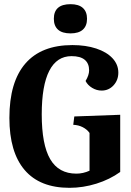

<svg xmlns="http://www.w3.org/2000/svg" viewBox="-20 -890 626 920"><path d="M25 -325Q25 -497 101.5 -585.5Q178 -674 327 -674Q391 -674 441 -657.5Q491 -641 519 -611Q547 -581 547 -542Q547 -506 524 -481Q501 -456 467 -456Q443 -456 421.5 -469Q400 -482 390 -502Q407 -530 407 -553Q407 -586 386 -603.5Q365 -621 323 -621Q252 -621 216 -550.5Q180 -480 180 -342Q180 -197 220.5 -127.5Q261 -58 346 -58Q378 -58 409 -72V-253Q397 -270 376.5 -280.5Q356 -291 331 -292L336 -332L556 -340V-66Q506 -30 442 -10Q378 10 313 10Q171 10 98 -75.5Q25 -161 25 -325ZM238 -800Q238 -870 318 -870Q357 -870 377 -852Q397 -834 397 -800Q397 -766 377 -748Q357 -730 318 -730Q278 -730 258 -748Q238 -766 238 -800Z"/></svg>

Font: Caladea
Style: Bold
Weight: 700
Designer: Carolina Giovagnoli and Andres Torresi
Foundry: Carolina Giovagnoli & Andres Torresi
Version: Version 1.001